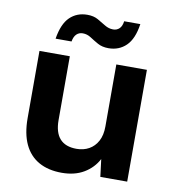

<svg xmlns="http://www.w3.org/2000/svg" viewBox="-81 -782 786 866"><g transform="rotate(10 312.0 -349.0)"><path d="M259 12Q197 12 153.5 -12.5Q110 -37 87.5 -85Q65 -133 65 -204V-512H204V-220Q204 -163 229.5 -134.5Q255 -106 306 -106Q338 -106 363 -120Q388 -134 402.5 -161Q417 -188 417 -228V-512H557V0H434L424 -80Q402 -38 360 -13Q318 12 259 12ZM369 -578Q340 -578 319.5 -589.5Q299 -601 281.5 -612.5Q264 -624 244 -624Q227 -624 215.5 -613Q204 -602 200 -579H127Q138 -648 170 -679Q202 -710 250 -710Q279 -710 299 -698.5Q319 -687 337 -676Q355 -665 375 -665Q392 -665 403.5 -676Q415 -687 418 -710H492Q482 -641 449.5 -609.5Q417 -578 369 -578Z"/></g></svg>

Font: DM Sans 12pt ExtraBold
Style: Regular
Weight: 800
Version: Version 4.004;gftools[0.9.30]